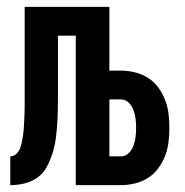

<svg xmlns="http://www.w3.org/2000/svg" viewBox="-20 -540 540 560"><path d="M10 0V-84Q22 -84 30 -93.5Q38 -103 41 -114.5Q44 -126 46 -137.5Q48 -149 49 -161Q50 -173 50.5 -185Q51 -197 51.5 -208.5Q52 -220 52 -232Q52 -244 52 -256V-520H299V-334H333Q353 -334 373.5 -329Q394 -324 411.5 -313Q429 -302 441.5 -285Q454 -268 461.5 -248.5Q469 -229 471.5 -208.5Q474 -188 474 -167Q474 -146 471.5 -125.5Q469 -105 461.5 -85.5Q454 -66 441.5 -49Q429 -32 411.5 -21Q394 -10 373.5 -5Q353 0 333 0H201V-436H149V-256Q149 -235 148.5 -214Q148 -193 146.5 -172.5Q145 -152 142 -131.5Q139 -111 132.5 -91Q126 -71 116 -52.5Q106 -34 89 -22Q72 -10 51.5 -5Q31 0 10 0ZM299 -84H333Q346 -84 355.5 -93.5Q365 -103 369.5 -115.5Q374 -128 375.5 -141Q377 -154 377 -167Q377 -180 375.5 -193Q374 -206 369.5 -218.5Q365 -231 355.5 -240.5Q346 -250 333 -250H299Z"/></svg>

Font: Iosevka
Style: Bold
Weight: 700
Monospace: yes
Designer: Belleve Invis
Foundry: Belleve Invis
Version: Version 32.5.0; ttfautohint (v1.8.4)